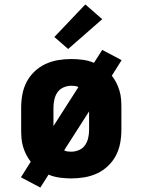

<svg xmlns="http://www.w3.org/2000/svg" viewBox="-20 -793 640 862"><path d="M161 49 74 3 118 -67Q106 -82 97.5 -99Q89 -116 83.5 -134.5Q78 -153 76.5 -172Q75 -191 75 -210V-310Q75 -340 80.5 -369.5Q86 -399 99.5 -425Q113 -451 135 -472Q157 -493 184 -505.5Q211 -518 240.5 -523Q270 -528 300 -528Q326 -528 352 -524.5Q378 -521 402 -511L439 -569L526 -523L482 -453Q494 -438 502.5 -421Q511 -404 516.5 -385.5Q522 -367 523.5 -348Q525 -329 525 -310V-210Q525 -180 519.5 -150.5Q514 -121 500.5 -95Q487 -69 465 -48Q443 -27 416 -14.5Q389 -2 359.5 3Q330 8 300 8Q274 8 248 4.5Q222 1 198 -9ZM220 -227 332 -402Q325 -406 316.5 -407Q308 -408 300 -408Q282 -408 265 -400.5Q248 -393 238 -378.5Q228 -364 224 -346Q220 -328 220 -310ZM300 -112Q318 -112 335 -119.5Q352 -127 362 -141.5Q372 -156 376 -174Q380 -192 380 -210V-293L268 -118Q275 -114 283.5 -113Q292 -112 300 -112ZM286 -573 224 -627 363 -773 439 -707Z"/></svg>

Font: Iosevka Etoile Heavy
Style: Regular
Weight: 900
Designer: Belleve Invis
Foundry: Belleve Invis
Version: Version 22.1.2; ttfautohint (v1.8.4)